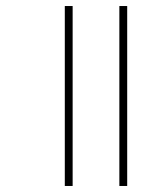

<svg xmlns="http://www.w3.org/2000/svg" viewBox="-20 -617 550 637"><path d="M376 0H402V-597H376ZM195 0H221V-597H195Z"/></svg>

Font: Noto Sans Gujarati UI SemiCondensed Thin
Style: Regular
Weight: 100
Width: 4
Designer: Jelle Bosma - Monotype Design Team, Universal Thirst
Foundry: Monotype Imaging Inc.
Version: Version 2.106